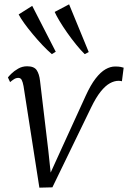

<svg xmlns="http://www.w3.org/2000/svg" viewBox="-20 -857 590 885"><path d="M375 -415.5Q398 -466 421 -495.5Q444 -525 466.5 -537.8Q489 -550.5 510.5 -550.5Q527 -550.5 536.5 -548.5Q546 -546.5 550 -545L542 -482.5Q538.5 -483.5 534.5 -484Q530.5 -484.5 526.5 -484.5Q507 -484.5 486.5 -473.2Q466 -462 444.2 -435Q422.5 -408 400 -361.5L221.5 6.5L161.5 8L88.5 -460Q85 -479 80 -488.5Q75 -498 64.5 -498Q53.5 -498 43.8 -491.5Q34 -485 26.5 -478.5L16.5 -500Q19.5 -504.5 32 -517Q44.5 -529.5 63.5 -540.5Q82.5 -551.5 105 -551.5Q137 -551.5 149 -533.8Q161 -516 164.5 -484.5L202.5 -165L213.5 -61.5L261.5 -167ZM219 -607.5Q199.5 -624 176.2 -648.5Q153 -673 130.8 -699.8Q108.5 -726.5 91.2 -750.5Q74 -774.5 66 -790.5L128.5 -830L237 -618.5ZM370.5 -607.5Q352 -625.5 330.8 -651.8Q309.5 -678 289.5 -706.5Q269.5 -735 254.2 -760.5Q239 -786 232 -802L298.5 -837L389 -617Z"/></svg>

Font: Merriweather 60pt Light
Style: Italic
Weight: 300
Italic angle: -7.8°
Version: Version 2.101